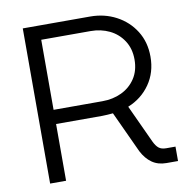

<svg xmlns="http://www.w3.org/2000/svg" viewBox="-79 -776 833 853"><g transform="rotate(-10 337.5 -350.0)"><path d="M79 0V-700H383Q447 -700 500 -672Q553 -644 584.5 -594Q616 -544 616 -478Q616 -407 579 -354Q542 -301 480 -276L559 -105Q569 -84 581 -74.5Q593 -65 614 -65H656V0H604Q566 0 539 -19Q512 -38 494 -73L408 -259Q396 -258 383.5 -257Q371 -256 359 -256H151V0ZM151 -320H371Q419 -320 458 -338.5Q497 -357 520.5 -392.5Q544 -428 544 -478Q544 -527 520.5 -563Q497 -599 458.5 -617.5Q420 -636 374 -636H151Z"/></g></svg>

Font: MuseoModerno SemiBold Light
Style: Regular
Weight: 300
Version: Version 1.001